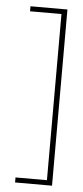

<svg xmlns="http://www.w3.org/2000/svg" viewBox="-52 -731 329 761"><g transform="rotate(5 112.5 -350.5)"><path d="M38 -20H163V-681H38V-701H185V0H38Z"/></g></svg>

Font: Bebas Neue Light
Style: Regular
Weight: 300
Designer: Ryoichi Tsunekawa
Foundry: Ryoichi Tsunekawa
Version: Version 1.003;PS 001.003;hotconv 1.0.70;makeotf.lib2.5.58329